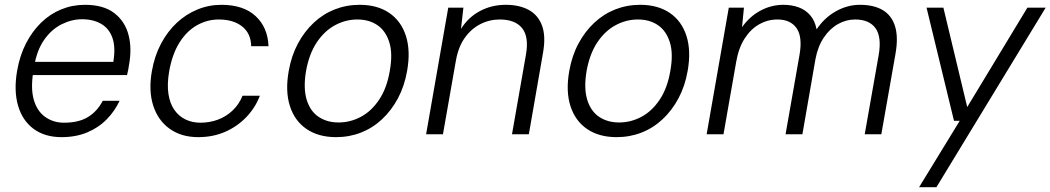

<svg xmlns="http://www.w3.org/2000/svg" viewBox="-20 -558 4366 798"><path d="M236 12Q166 12 119.5 -22.5Q73 -57 55 -119Q37 -181 51 -263Q62 -327 88 -377.5Q114 -428 151 -464Q188 -500 234.5 -519Q281 -538 333 -538Q410 -538 454.5 -504Q499 -470 514 -413.5Q529 -357 516 -287Q515 -278 513 -268.5Q511 -259 508 -246H99L109 -301H451Q461 -361 447.5 -400Q434 -439 401 -458.5Q368 -478 321 -478Q278 -478 236 -457Q194 -436 163.5 -392.5Q133 -349 122 -282L118 -258Q107 -188 121 -141.5Q135 -95 168.5 -71.5Q202 -48 246 -48Q307 -48 345.5 -71.5Q384 -95 407 -139H477Q457 -96 423 -61.5Q389 -27 342 -7.5Q295 12 236 12Z M804 12Q734 12 685.5 -22.5Q637 -57 617 -118.5Q597 -180 611 -261Q622 -325 649 -376Q676 -427 714.5 -463Q753 -499 800.5 -518.5Q848 -538 900 -538Q992 -538 1042.5 -491Q1093 -444 1096 -366H1024Q1023 -419 986.5 -448Q950 -477 889 -477Q842 -477 799.5 -453.5Q757 -430 726.5 -382Q696 -334 683 -261Q674 -208 680 -168Q686 -128 704.5 -101.5Q723 -75 751 -61.5Q779 -48 813 -48Q852 -48 886.5 -61Q921 -74 947.5 -99.5Q974 -125 988 -160H1060Q1041 -110 1003.5 -71Q966 -32 915.5 -10Q865 12 804 12Z M1377 12Q1304 12 1254.5 -21.5Q1205 -55 1185 -117Q1165 -179 1180 -263Q1191 -326 1218 -376.5Q1245 -427 1284 -463.5Q1323 -500 1371.5 -519Q1420 -538 1475 -538Q1548 -538 1597.5 -504.5Q1647 -471 1667 -409Q1687 -347 1672 -263Q1661 -200 1634 -149.5Q1607 -99 1568 -62.5Q1529 -26 1480.5 -7Q1432 12 1377 12ZM1387 -49Q1436 -49 1480 -72.5Q1524 -96 1556 -144Q1588 -192 1600 -263Q1613 -335 1598 -382.5Q1583 -430 1548.5 -453.5Q1514 -477 1465 -477Q1417 -477 1373 -453.5Q1329 -430 1297 -382.5Q1265 -335 1252 -263Q1240 -192 1254.5 -144Q1269 -96 1304 -72.5Q1339 -49 1387 -49Z M1751 0 1843 -526H1906L1896 -438Q1927 -487 1975.5 -512.5Q2024 -538 2082 -538Q2139 -538 2178 -516.5Q2217 -495 2233 -451Q2249 -407 2237 -339L2178 0H2108L2166 -331Q2179 -405 2150 -441Q2121 -477 2057 -477Q2014 -477 1976 -457.5Q1938 -438 1911.5 -400.5Q1885 -363 1875 -307L1821 0Z M2543 12Q2470 12 2420.5 -21.5Q2371 -55 2351 -117Q2331 -179 2346 -263Q2357 -326 2384 -376.5Q2411 -427 2450 -463.5Q2489 -500 2537.5 -519Q2586 -538 2641 -538Q2714 -538 2763.5 -504.5Q2813 -471 2833 -409Q2853 -347 2838 -263Q2827 -200 2800 -149.5Q2773 -99 2734 -62.5Q2695 -26 2646.5 -7Q2598 12 2543 12ZM2553 -49Q2602 -49 2646 -72.5Q2690 -96 2722 -144Q2754 -192 2766 -263Q2779 -335 2764 -382.5Q2749 -430 2714.5 -453.5Q2680 -477 2631 -477Q2583 -477 2539 -453.5Q2495 -430 2463 -382.5Q2431 -335 2418 -263Q2406 -192 2420.5 -144Q2435 -96 2470 -72.5Q2505 -49 2553 -49Z M2917 0 3009 -526H3072L3064 -445Q3096 -490 3141 -514Q3186 -538 3236 -538Q3271 -538 3299.5 -527.5Q3328 -517 3347.5 -494.5Q3367 -472 3374 -436Q3406 -484 3454 -511Q3502 -538 3554 -538Q3612 -538 3649 -516Q3686 -494 3700 -449Q3714 -404 3702 -335L3643 0H3574L3632 -329Q3645 -404 3619 -440.5Q3593 -477 3534 -477Q3497 -477 3463 -458Q3429 -439 3404 -402Q3379 -365 3369 -311L3315 0H3245L3303 -330Q3316 -404 3291 -440.5Q3266 -477 3211 -477Q3171 -477 3135.5 -457Q3100 -437 3075 -398Q3050 -359 3040 -302L2987 0Z M3800 220 3969 -56H3945L3831 -526H3901L4000 -113L4250 -526H4326L3872 220Z"/></svg>

Font: DM Sans 9pt Light
Style: Italic
Weight: 300
Italic angle: -10°
Version: Version 4.004;gftools[0.9.30]